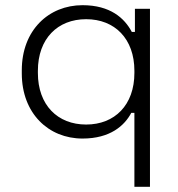

<svg xmlns="http://www.w3.org/2000/svg" viewBox="-20 -520 686 740"><path d="M498 200H558V-486H500V-397H488C460 -450 405 -500 298 -500C168 -500 64 -404 64 -249V-237C64 -83 167 14 298 14C405 14 460 -36 486 -85H498ZM126 -239V-247C126 -371 202 -446 312 -446C422 -446 498 -371 498 -247V-239C498 -115 422 -40 312 -40C202 -40 126 -115 126 -239Z"/></svg>

Font: Meta Space Light
Style: Regular
Weight: 300
Designer: Meta Pool / Florian Karsten
Foundry: Meta Pool / Florian Karsten
Version: Version 2.000;Glyphs 3.1.1 (3137)